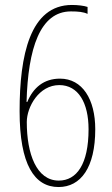

<svg xmlns="http://www.w3.org/2000/svg" viewBox="-20 -744 451 774"><path d="M216 10C306 10 364 -69 364 -223C364 -344 312 -427 222 -427C157 -427 114 -391 90 -333H87C93 -548 141 -698 266 -698C295 -698 316 -696 333 -688V-716C319 -721 293 -724 270 -724C101 -724 59 -521 59 -296C59 -80 119 10 216 10ZM217 -16C127 -16 88 -124 88 -252C88 -313 137 -401 219 -401C296 -401 337 -329 337 -223C337 -82 289 -16 217 -16Z"/></svg>

Font: Noto Sans Devanagari ExtraCondensed Thin
Style: Regular
Weight: 100
Width: 2
Designer: Jelle Bosma - Monotype Design Team
Foundry: Monotype Imaging Inc.
Version: Version 2.004